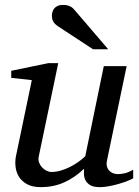

<svg xmlns="http://www.w3.org/2000/svg" viewBox="-20 -752 567 784"><path d="M523.9 -23.9Q514.6 -18.6 498.3 -12.2Q481.9 -5.9 462.9 -0.5Q443.8 4.9 424.1 8.5Q404.3 12.2 388.2 12.2Q359.9 12.2 346.2 2.7Q332.5 -6.8 327.4 -19.3Q322.3 -31.7 322.8 -44.4Q323.2 -57.1 323.2 -63Q283.7 -25.4 240.5 -6.6Q197.3 12.2 147 12.2Q112.3 12.2 90.3 0Q68.4 -12.2 57.1 -30.8Q45.9 -49.3 43.5 -71.3Q41 -93.3 44.9 -112.8L109.9 -424.8L25.9 -434.1V-462.9L176.8 -494.1H217.8L138.2 -112.8Q135.3 -100.1 139.4 -88.6Q143.6 -77.1 151.6 -68.6Q159.7 -60.1 169.9 -54.9Q180.2 -49.8 189.9 -49.8Q208 -49.8 226.3 -54.9Q244.6 -60.1 262.7 -68.8Q280.8 -77.6 297.4 -89.1Q314 -100.6 328.1 -113.8L403.8 -481.9H497.1L417 -97.2Q413.6 -81.5 417 -71Q420.4 -60.5 427.5 -53.7Q434.6 -46.9 443.6 -43.9Q452.6 -41 460.9 -41Q470.7 -41 486.8 -43.9Q502.9 -46.9 523.9 -59.1ZM359.9 -550.8 214.8 -646Q204.6 -652.8 198.2 -662.8Q191.9 -672.9 191.9 -688Q191.9 -695.3 194.1 -703.1Q196.3 -710.9 201.4 -717.3Q206.5 -723.6 215.1 -727.8Q223.6 -731.9 236.8 -731.9Q247.6 -731.9 255.1 -730Q262.7 -728 268.6 -724.9Q274.4 -721.7 279.1 -717Q283.7 -712.4 288.1 -707L421.9 -550.8Z"/></svg>

Font: Charis SIL Viet
Style: Italic
Weight: 400
Italic angle: -11°
Foundry: SIL International
Version: Version 5.000